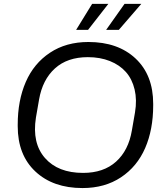

<svg xmlns="http://www.w3.org/2000/svg" viewBox="-20 -954 841 984"><path d="M370.1 -800.8 452.1 -934.1H535.2L431.2 -800.8ZM523.9 -800.8 618.2 -934.1H704.1L588.9 -800.8ZM402.8 9.8Q252 9.8 161.4 -75Q70.8 -159.7 70.8 -307.1V-314.9Q70.8 -439 112.1 -533.9Q153.3 -628.9 236.1 -683.8Q318.8 -738.8 433.1 -738.8Q584.5 -738.8 674.8 -654.1Q765.1 -569.3 765.1 -421.9V-414.1Q765.1 -290 723.9 -195.1Q682.6 -100.1 599.9 -45.2Q517.1 9.8 402.8 9.8ZM405.8 -67.9Q510.7 -67.9 574.7 -125.5Q638.7 -183.1 655.8 -285.2L671.9 -377.9Q682.6 -441.9 669.9 -495.4Q657.2 -548.8 625.2 -585Q593.3 -621.1 543.2 -641.1Q493.2 -661.1 430.2 -661.1Q325.2 -661.1 261.5 -603.3Q197.8 -545.4 180.2 -443.8L164.1 -351.1Q143.6 -220.7 210.4 -144.3Q277.3 -67.9 405.8 -67.9Z"/></svg>

Font: Hubot Sans
Style: Italic
Weight: 400
Italic angle: -10°
Designer: Deni Anggara
Foundry: GitHub
Version: Version 1.001;gftools[0.9.31]